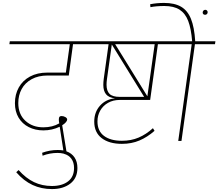

<svg xmlns="http://www.w3.org/2000/svg" viewBox="-20 -963 1492 1312"><path d="M105 -259Q105 -182 153.5 -137.5Q202 -93 276 -93Q339 -93 385 -120Q382 -134 382 -146Q382 -160 386.5 -165Q391 -170 401 -170Q414 -170 426.5 -163Q439 -156 439 -146Q439 -138 430 -127.5Q421 -117 405 -107L434 71Q470 84 489.5 113Q509 142 509 185Q509 254 460.5 291.5Q412 329 335 329Q263 329 202.5 301Q142 273 91 214L107 199Q157 255 212.5 281.5Q268 308 335 308Q404 308 445 276.5Q486 245 486 185Q486 147 468 122Q450 97 417 88H416V87Q394 82 374 82Q320 82 271 101L268 81Q320 62 374 62Q395 62 413 65L388 -97Q336 -72 276 -72Q221 -72 176.5 -94.5Q132 -117 107 -159Q82 -201 82 -258Q82 -318 108.5 -365.5Q135 -413 185 -440Q235 -467 305 -467H430L457 -661H44L47 -681H629L626 -661H479L450 -447H305Q242 -447 196.5 -422Q151 -397 128 -354.5Q105 -312 105 -259Z M1059 -661 1009 -301 1006 -280H797Q753 -280 718.5 -260.5Q684 -241 665 -207.5Q646 -174 646 -133Q646 -68 690.5 -34.5Q735 -1 813 -1Q876 -1 927.5 -23Q979 -45 1025 -87L1036 -69Q987 -26 933 -3Q879 20 813 20Q726 20 675 -19Q624 -58 624 -132Q624 -197 663.5 -241Q703 -285 766 -291Q723 -296 704.5 -319Q686 -342 686 -383Q686 -403 689 -425L722 -661H597L600 -681H1182L1179 -661ZM1037 -661H767L987 -305ZM708 -384Q708 -342 728.5 -321.5Q749 -301 799 -301H965L744 -659L711 -423Q708 -402 708 -384Z M1449 -661H1312L1220 0H1198L1290 -661H1155L1158 -681H1293Q1286 -768 1266 -820Q1246 -872 1207 -897Q1168 -922 1103 -922Q1048 -922 1008 -914L1006 -934Q1051 -943 1101 -943Q1173 -943 1217.5 -917Q1262 -891 1285 -834Q1308 -777 1314 -681H1452ZM1365 -877Q1365 -885 1370 -890.5Q1375 -896 1383 -896Q1390 -896 1394.5 -891Q1399 -886 1399 -880Q1399 -872 1394 -867Q1389 -862 1382 -862Q1373 -862 1369 -866.5Q1365 -871 1365 -877Z"/></svg>

Font: FiraGO Thin
Style: Italic
Weight: 100
Italic angle: -8°
Designer: bBox Type GmbH
Foundry: bBox Type GmbH
Version: Version 1.001